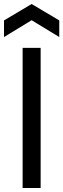

<svg xmlns="http://www.w3.org/2000/svg" viewBox="-41 -939 316 959"><path d="M72 0V-700H162V0ZM-21 -754V-837L117 -919L255 -837V-754L117 -838Z"/></svg>

Font: HostGroteskRegular
Style: Regular
Weight: 400
Designer: Doukan Karapınar based on Poppins by Indian Type Foundry, Jonny Pinhorn
Foundry: Element Type
Version: Version 1.001; ttfautohint (v1.8.4.7-5d5b)